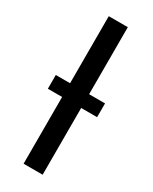

<svg xmlns="http://www.w3.org/2000/svg" viewBox="-193 -784 663 831"><g transform="rotate(30 138.5 -368.5)"><path d="M86.4 -402.3V-737.3H181.6V-402.3H261.2V-333.5H181.6V0H86.4V-333.5H15.1V-402.3Z"/></g></svg>

Font: Lato-Medium
Style: Regular
Weight: 500
Designer: Lukasz Dziedzic
Foundry: tyPoland Lukasz Dziedzic
Version: Version 2.006; 2014-01-15